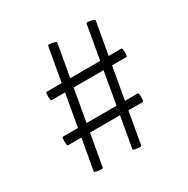

<svg xmlns="http://www.w3.org/2000/svg" viewBox="-134 -605 794 809"><g transform="rotate(-30 263.0 -200.5)"><path d="M143 80Q143 83 132.5 82.5Q122 82 112 79.5Q102 77 102 75L201 -482Q201 -485 211 -484Q221 -483 231.5 -480Q242 -477 241 -474ZM330 80Q330 83 319.5 82.5Q309 82 299 79.5Q289 77 290 75L388 -482Q388 -485 398.5 -484Q409 -483 419 -480Q429 -477 428 -474ZM63 -76Q60 -76 59 -86.5Q58 -97 59 -107.5Q60 -118 62 -118H428Q431 -118 432 -107.5Q433 -97 432 -86.5Q431 -76 428 -76ZM98 -275Q95 -275 94 -285.5Q93 -296 94 -306Q95 -316 97 -316H463Q466 -316 467 -306Q468 -296 467 -285.5Q466 -275 463 -275Z"/></g></svg>

Font: Cormorant Medium
Style: Regular
Weight: 500
Designer: Christian Thalmann (Catharsis Fonts)
Foundry: Catharsis Fonts
Version: Version 4.000